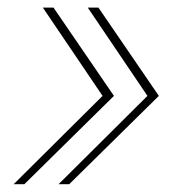

<svg xmlns="http://www.w3.org/2000/svg" viewBox="-20 -551 479 501"><path d="M15.6 -70.3 247.6 -300.8 91.8 -531.2H119.6L277.3 -300.8L43.5 -70.3ZM132.8 -70.3 364.7 -300.8 209 -531.2H236.8L394.5 -300.8L160.6 -70.3Z"/></svg>

Font: Inter Thin
Style: Italic
Weight: 250
Italic angle: -9.3988°
Designer: Rasmus Andersson
Foundry: rsms
Version: Version 4.001;git-66647c0bb